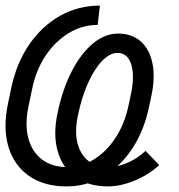

<svg xmlns="http://www.w3.org/2000/svg" viewBox="-21 -652 641 686"><path d="M401 -532Q451 -532 482.5 -503.5Q514 -475 524 -424Q534 -373 519 -305L511 -268Q493 -183 450.5 -119.5Q408 -56 348 -21Q288 14 217 14Q136 14 82.5 -23.5Q29 -61 9 -128Q-11 -195 8 -284L20 -341Q39 -429 84.5 -494.5Q130 -560 194.5 -596Q259 -632 336 -632L328 -563Q273 -563 225 -534Q177 -505 142.5 -454Q108 -403 94 -335L82 -278Q67 -211 79.5 -161Q92 -111 128 -83Q164 -55 219 -55Q271 -55 315.5 -83Q360 -111 392 -160Q424 -209 438 -274L446 -311Q461 -380 448 -421.5Q435 -463 399 -463Q372 -463 344.5 -435Q317 -407 294 -356.5Q271 -306 257 -238Q240 -156 270 -105.5Q300 -55 367 -55Q400 -55 436 -71Q472 -87 499 -113L548 -62Q511 -28 460.5 -7Q410 14 365 14Q295 14 248.5 -19Q202 -52 185 -112Q168 -172 185 -250Q203 -335 236 -398.5Q269 -462 311.5 -497Q354 -532 401 -532Z"/></svg>

Font: Victor Mono
Style: Italic
Weight: 400
Italic angle: -12°
Monospace: yes
Designer: Rune Bjørnerås
Version: Version 1.561;gftools[0.9.30]